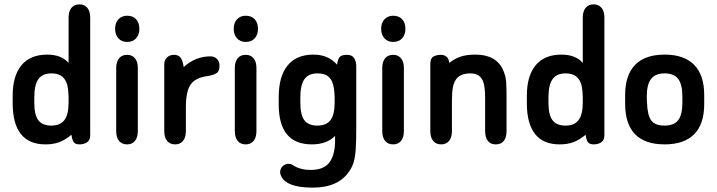

<svg xmlns="http://www.w3.org/2000/svg" viewBox="-20 -651 3281 879"><path d="M294 -363Q261 -401 196 -401Q119 -401 78.5 -352.5Q38 -304 38 -212V-179Q38 -85 75.5 -37.5Q113 10 188 10Q224 10 251 0Q278 -10 307 -34Q311 -7 319 1.5Q327 10 344 10Q364 10 378.5 0.5Q393 -9 393 -32V-570Q393 -599 380 -615Q367 -631 344 -631Q320 -631 307 -615Q294 -599 294 -570ZM294 -209V-181Q294 -127 275 -101.5Q256 -76 215 -76Q174 -76 155.5 -100.5Q137 -125 137 -180V-205Q137 -263 156 -289Q175 -315 215 -315Q258 -315 276 -288Q285 -275 289 -257.5Q293 -240 294 -209Z M562 -579Q538 -579 522.5 -563Q507 -547 507 -519Q507 -492 522 -475.5Q537 -459 562 -459Q588 -459 603 -475.5Q618 -492 618 -519Q618 -547 603 -563Q588 -579 562 -579ZM512 -51Q512 -22 525 -6Q538 10 562 10Q585 10 598 -6Q611 -22 611 -51V-340Q611 -368 598 -384Q585 -400 562 -400Q538 -400 525 -384Q512 -368 512 -340Z M821 -344Q816 -377 805.5 -388.5Q795 -400 777 -400Q757 -400 744.5 -388Q732 -376 732 -357V-51Q732 -22 745 -6Q758 10 782 10Q805 10 818 -6Q831 -22 831 -51V-161Q831 -234 853.5 -265Q876 -296 932 -303Q956 -307 970.5 -315.5Q985 -324 985 -350Q985 -369 973.5 -381Q962 -393 943 -393Q875 -393 821 -344Z M1105 -579Q1081 -579 1065.5 -563Q1050 -547 1050 -519Q1050 -492 1065 -475.5Q1080 -459 1105 -459Q1131 -459 1146 -475.5Q1161 -492 1161 -519Q1161 -547 1146 -563Q1131 -579 1105 -579ZM1055 -51Q1055 -22 1068 -6Q1081 10 1105 10Q1128 10 1141 -6Q1154 -22 1154 -51V-340Q1154 -368 1141 -384Q1128 -400 1105 -400Q1081 -400 1068 -384Q1055 -368 1055 -340Z M1514 -29V-6Q1514 22 1508.5 46Q1503 70 1491 88.5Q1479 107 1457 117Q1435 127 1401 127Q1356 127 1322 106Q1315 101 1310.5 100Q1306 99 1301 99Q1288 99 1277.5 107Q1267 115 1264 127Q1261 138 1264 147Q1283 208 1412 208Q1529 208 1579 133Q1592 115 1599 92Q1606 69 1608.5 32.5Q1611 -4 1611 -63V-349Q1611 -369 1601.5 -384.5Q1592 -400 1569 -400Q1546 -400 1536.5 -391.5Q1527 -383 1523 -355Q1483 -401 1415 -401Q1337 -401 1296.5 -351Q1256 -301 1256 -206V-173Q1256 -81 1294 -35.5Q1332 10 1408 10Q1476 10 1514 -29ZM1512 -209V-181Q1512 -126 1493 -101Q1474 -76 1433 -76Q1392 -76 1373.5 -100.5Q1355 -125 1355 -180V-205Q1355 -263 1374 -289Q1393 -315 1433 -315Q1465 -315 1481.5 -302Q1498 -289 1504.5 -265.5Q1511 -242 1512 -209Z M1780 -579Q1756 -579 1740.5 -563Q1725 -547 1725 -519Q1725 -492 1740 -475.5Q1755 -459 1780 -459Q1806 -459 1821 -475.5Q1836 -492 1836 -519Q1836 -547 1821 -563Q1806 -579 1780 -579ZM1730 -51Q1730 -22 1743 -6Q1756 10 1780 10Q1803 10 1816 -6Q1829 -22 1829 -51V-340Q1829 -368 1816 -384Q1803 -400 1780 -400Q1756 -400 1743 -384Q1730 -368 1730 -340Z M2037 -363Q2034 -385 2023 -392.5Q2012 -400 1999 -400Q1978 -400 1964 -392Q1950 -384 1950 -357V-51Q1950 -22 1963 -6Q1976 10 2000 10Q2023 10 2036 -6Q2049 -22 2049 -51V-189Q2049 -227 2053 -249Q2057 -271 2066 -285Q2075 -300 2092.5 -307.5Q2110 -315 2133 -315Q2177 -315 2191 -280Q2196 -269 2198.5 -249Q2201 -229 2201 -201V-51Q2201 -22 2213.5 -6Q2226 10 2250 10Q2274 10 2286.5 -6Q2299 -22 2299 -51V-209Q2299 -246 2297.5 -271.5Q2296 -297 2290 -312Q2264 -401 2155 -401Q2117 -401 2089.5 -392Q2062 -383 2037 -363Z M2648 -363Q2615 -401 2550 -401Q2473 -401 2432.5 -352.5Q2392 -304 2392 -212V-179Q2392 -85 2429.5 -37.5Q2467 10 2542 10Q2578 10 2605 0Q2632 -10 2661 -34Q2665 -7 2673 1.5Q2681 10 2698 10Q2718 10 2732.5 0.5Q2747 -9 2747 -32V-570Q2747 -599 2734 -615Q2721 -631 2698 -631Q2674 -631 2661 -615Q2648 -599 2648 -570ZM2648 -209V-181Q2648 -127 2629 -101.5Q2610 -76 2569 -76Q2528 -76 2509.5 -100.5Q2491 -125 2491 -180V-205Q2491 -263 2510 -289Q2529 -315 2569 -315Q2612 -315 2630 -288Q2639 -275 2643 -257.5Q2647 -240 2648 -209Z M2842 -216V-175Q2842 -83 2887.5 -36.5Q2933 10 3023 10Q3112 10 3158 -36.5Q3204 -83 3204 -175V-216Q3204 -307 3158 -354Q3112 -401 3023 -401Q2933 -401 2887.5 -354Q2842 -307 2842 -216ZM3104 -209V-181Q3104 -126 3085 -101Q3066 -76 3022 -76Q2979 -76 2961.5 -99.5Q2944 -123 2942 -182L2941 -209Q2941 -264 2960.5 -289.5Q2980 -315 3023 -315Q3066 -315 3085 -289.5Q3104 -264 3104 -209Z"/></svg>

Font: Beiruti SemiBold
Style: Regular
Weight: 600
Designer: Arlette Boutros
Foundry: Boutros
Version: Version 1.41